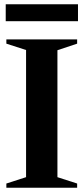

<svg xmlns="http://www.w3.org/2000/svg" viewBox="-20 -886 394 906"><path d="M10 0V-20L103 -50V-650L10 -680V-700H344V-680L251 -649V-50L344 -20V0ZM7 -786V-866H348V-786Z"/></svg>

Font: Wittgenstein
Style: Bold
Weight: 700
Designer: Jörg Drees
Foundry: Jörg Drees
Version: Version 1.303; ttfautohint (v1.8.4.7-5d5b)